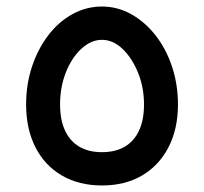

<svg xmlns="http://www.w3.org/2000/svg" viewBox="-20 -561 625 588"><path d="M292 -95Q334 -95 362.5 -112Q391 -129 406 -161.5Q421 -194 421 -241Q421 -294 402.5 -339Q384 -384 355 -411.5Q326 -439 292 -439Q259 -439 229.5 -412Q200 -385 182 -340Q164 -295 164 -241Q164 -194 179 -161.5Q194 -129 222.5 -112Q251 -95 292 -95ZM292 7Q222 7 169.5 -23.5Q117 -54 88.5 -110Q60 -166 60 -241Q60 -303 78 -357Q96 -411 127.5 -452.5Q159 -494 201.5 -517.5Q244 -541 292 -541Q340 -541 382 -517.5Q424 -494 456.5 -452.5Q489 -411 507 -356.5Q525 -302 525 -241Q525 -166 496 -110Q467 -54 415 -23.5Q363 7 292 7Z"/></svg>

Font: Lexend Medium
Style: Regular
Weight: 500
Designer: Bonnie Shaver-Troup, Thomas Jockin
Foundry: Lexend
Version: Version 1.005